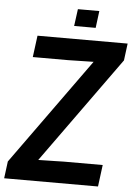

<svg xmlns="http://www.w3.org/2000/svg" viewBox="-72 -987 722 1033"><g transform="rotate(5 289.5 -470.5)"><path d="M421.9 -940.9 410.2 -849.1H293.9L306.2 -940.9ZM2 -91.8 415 -666 276.9 -663.1H86.9L102.1 -779.8H588.9L577.1 -688L164.1 -113.8L301.8 -117.2H512.2L497.1 0H-9.8Z"/></g></svg>

Font: Cooper Hewitt
Style: Semibold Italic
Weight: 710
Designer: Village Type and Design LLC
Foundry: Cooper Hewitt Smithsonian Design Museum
Version: 1.000